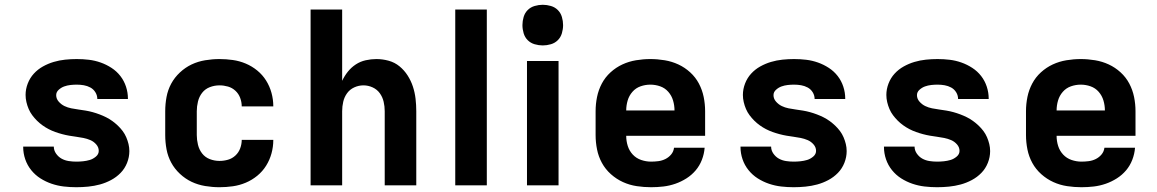

<svg xmlns="http://www.w3.org/2000/svg" viewBox="-20 -775 4840 803"><path d="M299 8Q273 8 247 5Q221 2 196 -6.5Q171 -15 149 -29Q127 -43 110.5 -63.5Q94 -84 85.5 -109Q77 -134 77 -160V-162H205Q205 -146 214.5 -132.5Q224 -119 237.5 -111.5Q251 -104 267 -101.5Q283 -99 299 -99Q313 -99 327.5 -100.5Q342 -102 355.5 -106Q369 -110 381 -120Q393 -130 393 -144Q393 -159 382.5 -171Q372 -183 358 -189Q344 -195 329 -198Q314 -201 299 -203Q284 -205 269.5 -207.5Q255 -210 240 -214Q225 -218 211 -223Q197 -228 183.5 -235Q170 -242 157.5 -251Q145 -260 134.5 -270.5Q124 -281 115 -293Q106 -305 100 -319Q94 -333 90.5 -348Q87 -363 87 -378Q87 -402 96 -425.5Q105 -449 121.5 -467Q138 -485 159.5 -497Q181 -509 204.5 -516Q228 -523 252.5 -525.5Q277 -528 301 -528Q327 -528 352 -525Q377 -522 401 -513.5Q425 -505 446.5 -491Q468 -477 483.5 -457Q499 -437 507 -412.5Q515 -388 515 -363V-361H387Q387 -376 379 -389Q371 -402 358 -409Q345 -416 330.5 -418.5Q316 -421 301 -421Q288 -421 274.5 -419.5Q261 -418 248.5 -413.5Q236 -409 225.5 -399.5Q215 -390 215 -377Q215 -362 225.5 -350Q236 -338 249.5 -331.5Q263 -325 278 -322Q293 -319 308 -317Q323 -315 338 -312.5Q353 -310 367.5 -306Q382 -302 396.5 -296.5Q411 -291 424 -284.5Q437 -278 449.5 -269Q462 -260 473 -249.5Q484 -239 493 -227Q502 -215 508 -201Q514 -187 517.5 -172.5Q521 -158 521 -143Q521 -118 511.5 -94Q502 -70 484.5 -52Q467 -34 444.5 -22Q422 -10 398 -3.5Q374 3 349 5.5Q324 8 299 8Z M898 8Q868 8 838 3Q808 -2 781.5 -14.5Q755 -27 732.5 -48Q710 -69 696 -95Q682 -121 676.5 -150.5Q671 -180 671 -210V-310Q671 -340 676.5 -369.5Q682 -399 696 -425Q710 -451 732.5 -472Q755 -493 781.5 -505.5Q808 -518 838 -523Q868 -528 898 -528Q926 -528 954 -524Q982 -520 1008 -509Q1034 -498 1056 -480Q1078 -462 1093 -438Q1108 -414 1115.5 -386.5Q1123 -359 1123 -331V-330H991Q991 -348 984.5 -365.5Q978 -383 964.5 -395.5Q951 -408 933.5 -413Q916 -418 898 -418Q877 -418 857.5 -410.5Q838 -403 825.5 -387Q813 -371 808 -350.5Q803 -330 803 -310V-210Q803 -190 808 -169.5Q813 -149 825.5 -133Q838 -117 857.5 -109.5Q877 -102 898 -102Q916 -102 933.5 -107Q951 -112 964.5 -124.5Q978 -137 984.5 -154.5Q991 -172 991 -190H1123V-189Q1123 -161 1115.5 -133.5Q1108 -106 1093 -82Q1078 -58 1056 -40Q1034 -22 1008 -11Q982 0 954 4Q926 8 898 8Z M1279 0V-735H1411V-437Q1421 -458 1435 -475.5Q1449 -493 1468 -505.5Q1487 -518 1509.5 -523Q1532 -528 1554 -528Q1580 -528 1605.5 -521Q1631 -514 1651 -497.5Q1671 -481 1685 -459Q1699 -437 1707 -412.5Q1715 -388 1718 -362Q1721 -336 1721 -310V0H1589V-310Q1589 -330 1584.5 -349.5Q1580 -369 1568.5 -385Q1557 -401 1538.5 -409.5Q1520 -418 1500 -418Q1480 -418 1461.5 -409.5Q1443 -401 1431.5 -385Q1420 -369 1415.5 -349.5Q1411 -330 1411 -310V0Z M1884 0V-735H2016V0Z M2184 0V-520H2316V0ZM2250 -585Q2233 -585 2216 -590Q2199 -595 2187 -607Q2175 -619 2170 -636Q2165 -653 2165 -670Q2165 -687 2170 -704Q2175 -721 2187 -733Q2199 -745 2216 -750Q2233 -755 2250 -755Q2267 -755 2284 -750Q2301 -745 2313 -733Q2325 -721 2330 -704Q2335 -687 2335 -670Q2335 -653 2330 -636Q2325 -619 2313 -607Q2301 -595 2284 -590Q2267 -585 2250 -585Z M2703 8Q2673 8 2643 3.5Q2613 -1 2585.5 -13.5Q2558 -26 2535 -46.5Q2512 -67 2497.5 -93.5Q2483 -120 2477 -150Q2471 -180 2471 -210V-310Q2471 -340 2477 -369.5Q2483 -399 2497 -425.5Q2511 -452 2533.5 -472.5Q2556 -493 2583 -505.5Q2610 -518 2640 -523Q2670 -528 2700 -528Q2730 -528 2760 -523Q2790 -518 2817 -505.5Q2844 -493 2866.5 -472.5Q2889 -452 2903 -425.5Q2917 -399 2923 -369.5Q2929 -340 2929 -310V-207H2599Q2599 -185 2605.5 -164.5Q2612 -144 2626.5 -128.5Q2641 -113 2661.5 -106Q2682 -99 2703 -99Q2718 -99 2733.5 -101Q2749 -103 2763 -110Q2777 -117 2787 -129Q2797 -141 2799 -157H2927Q2925 -131 2915.5 -106.5Q2906 -82 2889.5 -62.5Q2873 -43 2851 -29Q2829 -15 2804.5 -6.5Q2780 2 2754.5 5Q2729 8 2703 8ZM2599 -313H2801Q2801 -334 2795 -354.5Q2789 -375 2775 -391Q2761 -407 2741 -414Q2721 -421 2700 -421Q2679 -421 2659 -414Q2639 -407 2625 -391Q2611 -375 2605 -354.5Q2599 -334 2599 -313Z M3299 8Q3273 8 3247 5Q3221 2 3196 -6.5Q3171 -15 3149 -29Q3127 -43 3110.5 -63.5Q3094 -84 3085.5 -109Q3077 -134 3077 -160V-162H3205Q3205 -146 3214.5 -132.5Q3224 -119 3237.5 -111.5Q3251 -104 3267 -101.5Q3283 -99 3299 -99Q3313 -99 3327.5 -100.5Q3342 -102 3355.5 -106Q3369 -110 3381 -120Q3393 -130 3393 -144Q3393 -159 3382.5 -171Q3372 -183 3358 -189Q3344 -195 3329 -198Q3314 -201 3299 -203Q3284 -205 3269.5 -207.5Q3255 -210 3240 -214Q3225 -218 3211 -223Q3197 -228 3183.5 -235Q3170 -242 3157.5 -251Q3145 -260 3134.5 -270.5Q3124 -281 3115 -293Q3106 -305 3100 -319Q3094 -333 3090.5 -348Q3087 -363 3087 -378Q3087 -402 3096 -425.5Q3105 -449 3121.5 -467Q3138 -485 3159.5 -497Q3181 -509 3204.5 -516Q3228 -523 3252.5 -525.5Q3277 -528 3301 -528Q3327 -528 3352 -525Q3377 -522 3401 -513.5Q3425 -505 3446.5 -491Q3468 -477 3483.5 -457Q3499 -437 3507 -412.5Q3515 -388 3515 -363V-361H3387Q3387 -376 3379 -389Q3371 -402 3358 -409Q3345 -416 3330.5 -418.5Q3316 -421 3301 -421Q3288 -421 3274.5 -419.5Q3261 -418 3248.5 -413.5Q3236 -409 3225.5 -399.5Q3215 -390 3215 -377Q3215 -362 3225.5 -350Q3236 -338 3249.5 -331.5Q3263 -325 3278 -322Q3293 -319 3308 -317Q3323 -315 3338 -312.5Q3353 -310 3367.5 -306Q3382 -302 3396.5 -296.5Q3411 -291 3424 -284.5Q3437 -278 3449.5 -269Q3462 -260 3473 -249.5Q3484 -239 3493 -227Q3502 -215 3508 -201Q3514 -187 3517.5 -172.5Q3521 -158 3521 -143Q3521 -118 3511.5 -94Q3502 -70 3484.5 -52Q3467 -34 3444.5 -22Q3422 -10 3398 -3.5Q3374 3 3349 5.5Q3324 8 3299 8Z M3899 8Q3873 8 3847 5Q3821 2 3796 -6.5Q3771 -15 3749 -29Q3727 -43 3710.5 -63.5Q3694 -84 3685.5 -109Q3677 -134 3677 -160V-162H3805Q3805 -146 3814.5 -132.5Q3824 -119 3837.5 -111.5Q3851 -104 3867 -101.5Q3883 -99 3899 -99Q3913 -99 3927.5 -100.5Q3942 -102 3955.5 -106Q3969 -110 3981 -120Q3993 -130 3993 -144Q3993 -159 3982.5 -171Q3972 -183 3958 -189Q3944 -195 3929 -198Q3914 -201 3899 -203Q3884 -205 3869.5 -207.5Q3855 -210 3840 -214Q3825 -218 3811 -223Q3797 -228 3783.5 -235Q3770 -242 3757.5 -251Q3745 -260 3734.5 -270.5Q3724 -281 3715 -293Q3706 -305 3700 -319Q3694 -333 3690.5 -348Q3687 -363 3687 -378Q3687 -402 3696 -425.5Q3705 -449 3721.5 -467Q3738 -485 3759.5 -497Q3781 -509 3804.5 -516Q3828 -523 3852.5 -525.5Q3877 -528 3901 -528Q3927 -528 3952 -525Q3977 -522 4001 -513.5Q4025 -505 4046.5 -491Q4068 -477 4083.5 -457Q4099 -437 4107 -412.5Q4115 -388 4115 -363V-361H3987Q3987 -376 3979 -389Q3971 -402 3958 -409Q3945 -416 3930.5 -418.5Q3916 -421 3901 -421Q3888 -421 3874.5 -419.5Q3861 -418 3848.5 -413.5Q3836 -409 3825.5 -399.5Q3815 -390 3815 -377Q3815 -362 3825.5 -350Q3836 -338 3849.5 -331.5Q3863 -325 3878 -322Q3893 -319 3908 -317Q3923 -315 3938 -312.5Q3953 -310 3967.5 -306Q3982 -302 3996.5 -296.5Q4011 -291 4024 -284.5Q4037 -278 4049.5 -269Q4062 -260 4073 -249.5Q4084 -239 4093 -227Q4102 -215 4108 -201Q4114 -187 4117.5 -172.5Q4121 -158 4121 -143Q4121 -118 4111.5 -94Q4102 -70 4084.5 -52Q4067 -34 4044.5 -22Q4022 -10 3998 -3.5Q3974 3 3949 5.5Q3924 8 3899 8Z M4503 8Q4473 8 4443 3.5Q4413 -1 4385.5 -13.5Q4358 -26 4335 -46.5Q4312 -67 4297.5 -93.5Q4283 -120 4277 -150Q4271 -180 4271 -210V-310Q4271 -340 4277 -369.5Q4283 -399 4297 -425.5Q4311 -452 4333.5 -472.5Q4356 -493 4383 -505.5Q4410 -518 4440 -523Q4470 -528 4500 -528Q4530 -528 4560 -523Q4590 -518 4617 -505.5Q4644 -493 4666.5 -472.5Q4689 -452 4703 -425.5Q4717 -399 4723 -369.5Q4729 -340 4729 -310V-207H4399Q4399 -185 4405.5 -164.5Q4412 -144 4426.5 -128.5Q4441 -113 4461.5 -106Q4482 -99 4503 -99Q4518 -99 4533.5 -101Q4549 -103 4563 -110Q4577 -117 4587 -129Q4597 -141 4599 -157H4727Q4725 -131 4715.5 -106.5Q4706 -82 4689.5 -62.5Q4673 -43 4651 -29Q4629 -15 4604.5 -6.5Q4580 2 4554.5 5Q4529 8 4503 8ZM4399 -313H4601Q4601 -334 4595 -354.5Q4589 -375 4575 -391Q4561 -407 4541 -414Q4521 -421 4500 -421Q4479 -421 4459 -414Q4439 -407 4425 -391Q4411 -375 4405 -354.5Q4399 -334 4399 -313Z"/></svg>

Font: Iosevka Aile Extrabold
Style: Regular
Weight: 800
Designer: Belleve Invis
Foundry: Belleve Invis
Version: Version 27.3.5; ttfautohint (v1.8.4)